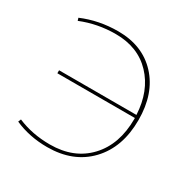

<svg xmlns="http://www.w3.org/2000/svg" viewBox="-160 -849 991 1006"><g transform="rotate(30 335.0 -346.0)"><path d="M253 10Q146 10 56 -30L63 -47Q152 -9 259 -9Q404 -9 490 -100.5Q576 -192 576 -346V-352H107V-370H575Q568 -511 486.5 -597Q405 -683 270 -683Q160 -683 62 -643L57 -659Q158 -702 274 -702Q422 -702 510 -607Q598 -512 598 -352Q598 -187 504.5 -88.5Q411 10 253 10Z"/></g></svg>

Font: Cantarell Thin
Style: Regular
Weight: 100
Designer: Dave Crossland, Nikolaus Waxweiler, Florian Fecher, Jacques Le Bailly, Eben Sorkin, Alexei Vanyashin, Alexios Zavras, Em
Version: Version 0.303